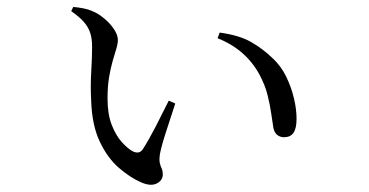

<svg xmlns="http://www.w3.org/2000/svg" viewBox="-20 -516 1040 541"><path d="M239.5 -384.6Q239.5 -405.3 234.9 -421.1Q230.4 -437 218.2 -451.9Q206 -466.9 180.7 -484.6L186.4 -496.4Q200.3 -495.2 214.3 -492.6Q228.4 -490 239.4 -485Q256.3 -478.4 273.2 -464.3Q290.2 -450.3 301.1 -433.9Q312.1 -417.5 312.1 -403.6Q312.1 -392.6 307.6 -378.2Q303.2 -363.7 297.5 -344.3Q291.9 -324.9 287.4 -298.8Q283 -272.6 283 -238Q283 -194.5 294.8 -164.1Q306.7 -133.8 323.4 -115.4Q340.1 -97 354.6 -89.3Q362.8 -85.5 369.8 -86.5Q376.7 -87.5 382.1 -94.9Q399.7 -122.5 418.9 -159.8Q438 -197.2 455.5 -232.4L473.8 -224.3Q465.8 -198.4 456.3 -170.4Q446.9 -142.5 439.9 -119.1Q433 -95.7 430.8 -83Q428.1 -65.3 430.4 -56.2Q432.7 -47 435.7 -40.8Q438.7 -34.6 438.7 -24.9Q438.7 -7.5 421.6 1Q404.5 9.6 377.5 -2.3Q347.3 -15.3 315.4 -42.7Q283.5 -70.1 261.4 -116.4Q239.2 -162.7 236.9 -231.9Q234.6 -274.5 237.1 -314.5Q239.5 -354.4 239.5 -384.6ZM593.1 -408.3 598.9 -424.2Q654.4 -416.7 688.1 -397.3Q721.8 -377.9 750.2 -350Q772.8 -328.5 786.9 -299.1Q801 -269.8 808.3 -238.9Q815.6 -208 815.6 -181.3Q815.6 -154.1 806.9 -141.7Q798.2 -129.3 780 -129.3Q769.7 -129.3 761.4 -135.6Q753.1 -141.9 750.3 -155.8Q747.4 -172.6 744.2 -196.3Q740.9 -220 734 -247.8Q727.1 -275.6 712.2 -303.7Q693.5 -339.3 663.8 -365.6Q634.1 -392 593.1 -408.3Z"/></svg>

Font: Noto Serif HK
Style: Regular
Weight: 200
Designer: Ryoko NISHIZUKA 西塚涼子 (kana & ideographs); Frank Grießhammer (Latin, Greek & Cyrillic); Wenlong ZHANG 张文龙 (bopomofo); San
Foundry: Adobe
Version: Version 2.001;hotconv 1.1.0;makeotfexe 2.6.0